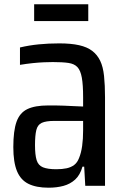

<svg xmlns="http://www.w3.org/2000/svg" viewBox="-20 -795 583 894"><path d="M206 79Q149 79 112.5 61Q76 43 59 1.5Q42 -40 42 -110Q42 -186 57 -228Q72 -270 107.5 -287Q143 -304 204 -304Q218 -304 237 -304Q256 -304 277 -303Q298 -302 320 -301Q342 -300 367 -299V-342Q367 -400 361 -433.5Q355 -467 340.5 -482.5Q326 -498 298.5 -502Q271 -506 226 -506Q209 -506 184.5 -505Q160 -504 131.5 -501Q103 -498 73 -493V-574Q115 -584 160.5 -588.5Q206 -593 256 -593Q311 -593 348.5 -584.5Q386 -576 409.5 -558Q433 -540 446.5 -512Q460 -484 464.5 -441Q469 -398 469 -342V70H377L372 -19H364Q353 20 330 41Q307 62 275.5 70.5Q244 79 206 79ZM242 -7Q270 -7 290.5 -11.5Q311 -16 325.5 -27Q340 -38 348 -59Q358 -83 362.5 -115.5Q367 -148 367 -188V-232H233Q194 -232 174.5 -223Q155 -214 149 -189Q143 -164 143 -119Q143 -74 150.5 -49.5Q158 -25 180 -16Q202 -7 242 -7ZM139 -697V-775H391V-697Z"/></svg>

Font: Farlight84_Sys_V01
Style: Regular
Weight: 400
Designer: Ryoko NISHIZUKA  (kana, bopomofo & ideographs); Paul D. Hunt (Latin, Greek & Cyrillic); Sandoll Communications , Soo-you
Foundry: Adobe
Version: Version 2.004;October 29, 2024;FontCreator 14.0.0.2814 64-bi